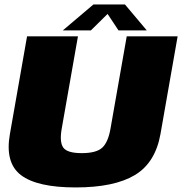

<svg xmlns="http://www.w3.org/2000/svg" viewBox="-20 -838 818 862"><path d="M319.5 3.5Q492.5 3.5 585 -51.8Q677.5 -107 700.5 -236.5L777.5 -675H549L476 -260Q465.5 -199.5 439 -175Q412.5 -150.5 347 -150.5Q282 -150.5 264.2 -175.2Q246.5 -200 257 -260L330 -675H101.5L24.5 -236.5Q1.5 -107 74.2 -51.8Q147 3.5 319.5 3.5ZM262 -701.5H388L463 -775.5L512 -701.5H639L541 -818H399.5Z"/></svg>

Font: Anybody Black
Style: Italic
Weight: 900
Italic angle: -10°
Designer: Tyler Finck
Foundry: Etcetera Type Company
Version: Version 1.113;gftools[0.9.25]